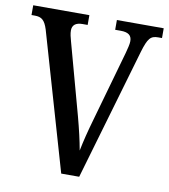

<svg xmlns="http://www.w3.org/2000/svg" viewBox="-81 -783 749 852"><g transform="rotate(10 294.0 -357.0)"><path d="M73 -618 252 0H333L506 -593C525 -657 537 -670 571 -670H588V-714H377V-670H402C436 -670 452 -658 452 -632C452 -617 446 -597 441 -577L352 -263C335 -204 324 -160 315 -115C307 -160 296 -207 281 -263L193 -585C188 -602 184 -619 184 -633C184 -657 199 -670 230 -670H253V-714H0V-670H15C45 -670 60 -659 73 -618Z"/></g></svg>

Font: Noto Serif Ethiopic Condensed Medium
Style: Regular
Weight: 500
Width: 3
Designer: Monotype Design Team
Foundry: Monotype Imaging Inc.
Version: Version 2.102